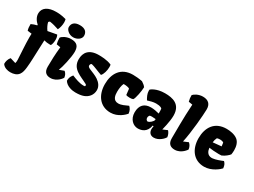

<svg xmlns="http://www.w3.org/2000/svg" viewBox="-72 -1572 3383 2558"><g transform="rotate(30 1619.5 -293.0)"><path d="M25.9 44.9C0 73.7 -12.7 116.7 -11.2 154.3C16.6 198.2 73.7 210.9 112.8 210.9C166 210.9 211.9 196.3 239.7 159.2C262.7 128.4 270 86.9 274.9 42.5C284.7 -43 285.6 -143.1 290 -240.2C292 -291 294.4 -340.3 295.9 -384.8C323.7 -376.5 352.5 -373 382.3 -373C388.7 -373 394.5 -373 400.9 -373.5C412.1 -386.2 421.9 -425.8 421.9 -464.8C421.9 -492.2 417 -519.5 404.8 -537.6L269 -512.7C244.6 -545.4 223.6 -589.4 217.8 -619.1C218.8 -626 228 -636.2 238.3 -638.2C287.6 -630.9 321.3 -620.6 377 -602.5C394.5 -634.8 405.3 -682.6 405.3 -723.1C405.3 -741.2 402.8 -757.8 398.4 -771C321.3 -792.5 272.5 -792.5 242.2 -792.5C126.5 -792.5 49.3 -747.1 45.4 -661.1C43 -605.5 74.2 -556.6 116.2 -518.6L114.3 -510.7C84 -503.4 52.2 -493.7 28.3 -481C27.8 -443.8 29.3 -416.5 39.1 -384.8L104 -376L103.5 -364.3C103 -350.1 102.5 -335 102.5 -319.3C102.5 -211.4 114.3 -67.9 117.7 13.7C118.7 33.2 116.7 56.6 111.8 70.8ZM606.4 -611.3C665.5 -611.3 724.1 -649.9 724.1 -700.7C724.1 -752.9 694.3 -797.4 606.4 -797.4C518.6 -797.4 488.8 -752.9 488.8 -700.7C488.8 -662.6 539.6 -611.3 606.4 -611.3ZM509.8 -102.5C509.8 -13.7 560.1 9.8 614.7 9.8C718.8 9.8 774.9 -85.4 774.9 -85.4C771 -120.1 758.8 -146 732.4 -168.5L660.2 -142.1L659.2 -143.1C681.2 -192.9 723.1 -369.1 723.1 -452.1C723.1 -536.6 690.4 -578.6 597.2 -578.6C530.3 -578.6 473.1 -543.9 454.1 -520C454.1 -515.1 453.6 -510.7 453.6 -506.3C453.6 -478 456.5 -454.1 464.8 -421.4L525.9 -411.1C514.2 -304.2 509.8 -190.4 509.8 -102.5Z M824.7 -69.3C863.8 -4.9 950.2 10.3 998.5 10.3C1050.8 10.3 1089.4 5.4 1124 -7.3C1184.6 -29.8 1234.4 -83 1234.4 -159.7C1234.4 -215.3 1200.7 -259.3 1153.8 -291.5C1113.8 -318.8 1063.5 -336.4 1023.9 -353.5C1004.9 -361.8 980 -371.1 980 -394C980 -410.2 988.3 -423.3 1001.5 -426.8C1047.9 -417.5 1118.2 -382.3 1178.7 -362.8C1207.5 -391.1 1224.6 -458 1224.6 -509.8C1224.6 -522.9 1223.6 -535.2 1221.2 -545.4C1150.4 -578.6 1053.2 -578.6 1022.9 -578.6C872.1 -578.6 817.4 -497.6 817.4 -396C817.4 -244.6 955.1 -214.8 1062.5 -156.2C1071.3 -151.4 1073.7 -145.5 1073.7 -140.1C1073.7 -134.3 1071.8 -127.9 1069.8 -125.5C1066.4 -124 1058.6 -123 1050.3 -123C984.4 -123 921.9 -148.9 862.8 -172.4C830.6 -131.3 825.2 -105.5 824.7 -69.3Z M1537.1 9.8C1654.3 9.8 1735.4 -74.7 1756.3 -99.1C1751.5 -147.9 1733.9 -172.4 1710.9 -195.3C1661.6 -173.8 1615.7 -148.4 1566.9 -148.4C1484.9 -148.4 1477.5 -226.1 1477.5 -276.9C1477.5 -324.2 1485.4 -376.5 1500.5 -408.2C1503.4 -408.7 1507.8 -409.2 1513.2 -409.2C1538.1 -409.2 1584 -402.8 1594.7 -390.6L1605 -300.3C1615.7 -293.9 1638.7 -290.5 1661.1 -290.5C1681.6 -290.5 1702.1 -293 1713.4 -298.8C1734.4 -322.3 1758.8 -455.1 1758.8 -507.8C1738.8 -534.7 1725.1 -542.5 1694.3 -564C1642.1 -574.7 1584.5 -578.6 1549.3 -578.6C1364.7 -578.6 1285.2 -446.8 1285.2 -283.7C1285.2 -121.6 1371.6 9.8 1537.1 9.8Z M1816.4 -156.2C1816.4 -49.3 1889.6 9.8 1958 9.8C2012.2 9.8 2093.8 -8.8 2114.3 -124L2128.9 -119.6C2124.5 -104.5 2122.6 -89.8 2122.6 -76.2C2122.6 -28.3 2148.4 9.8 2204.6 9.8C2284.2 9.8 2348.6 -62 2359.9 -85.4C2355.5 -127 2336.4 -155.8 2320.8 -172.4L2250 -142.1C2249.5 -142.1 2288.1 -282.7 2288.1 -375C2288.1 -550.8 2160.2 -578.6 2042 -578.6C1904.8 -578.6 1841.8 -520.5 1837.4 -517.1C1836.4 -510.7 1835.9 -504.4 1835.9 -498.5C1835.9 -454.1 1858.4 -410.6 1879.9 -375C1914.1 -385.7 1962.9 -400.9 2006.8 -400.9C2080.1 -400.9 2096.7 -380.4 2099.6 -375C2101.6 -366.2 2102.5 -334.5 2102.5 -316.9V-301.8C2066.9 -312 2015.6 -321.8 1974.6 -321.8C1872.6 -321.8 1816.4 -265.1 1816.4 -156.2ZM1997.1 -178.2C1997.1 -197.3 2005.4 -209 2012.7 -217.3C2019.5 -220.2 2031.7 -221.2 2046.9 -221.2C2064 -221.2 2083.5 -220.2 2102.1 -217.8L2105 -206.1C2099.6 -176.3 2054.7 -140.1 2030.3 -135.7C2005.4 -138.2 1997.1 -160.6 1997.1 -178.2Z M2418 -108.9C2415.5 -14.6 2469.2 9.8 2524.9 9.8C2628.9 9.8 2687 -85.4 2687 -85.4C2683.1 -120.1 2668.9 -149.9 2642.6 -172.4L2570.3 -142.1L2569.3 -143.1C2606.4 -313 2627.4 -582 2628.9 -666C2630.9 -750.5 2584.5 -792.5 2502.4 -792.5C2435.5 -792.5 2378.4 -757.8 2359.4 -733.9C2358.4 -698.2 2361.8 -676.8 2371.1 -638.7L2431.2 -628.4C2416.5 -411.6 2419.9 -197.3 2418 -108.9Z M2978 9.8C3095.2 9.8 3190.9 -74.7 3211.9 -99.1C3207 -147.9 3195.3 -166.5 3172.4 -189.5C3127.9 -170.4 3066.9 -147.9 3023.4 -143.6C3018.6 -143.1 3013.7 -142.6 3009.3 -142.6C2939.5 -142.6 2919.4 -201.7 2915.5 -245.6C2948.2 -240.7 3006.3 -234.4 3063 -234.4C3077.6 -234.4 3091.8 -234.9 3105.5 -235.8C3151.9 -253.4 3202.1 -297.9 3212.9 -315.9C3216.3 -336.9 3218.3 -358.9 3218.3 -380.9C3218.3 -439.9 3203.6 -497.6 3161.6 -531.2C3114.3 -568.4 3043 -578.6 2990.2 -578.6C2805.7 -578.6 2726.1 -446.8 2726.1 -283.7C2726.1 -121.6 2812.5 9.8 2978 9.8ZM2917 -329.6C2919.9 -358.4 2927.2 -382.8 2938 -403.8C2941.9 -407.7 2962.4 -411.1 2981 -411.6C3003.9 -412.1 3030.3 -406.7 3040.5 -396L3047.4 -342.3Z"/></g></svg>

Font: Kavoon
Style: Regular
Weight: 400
Designer: Viktoriya Grabowska
Foundry: Viktoriya Grabowska
Version: Version 1.002